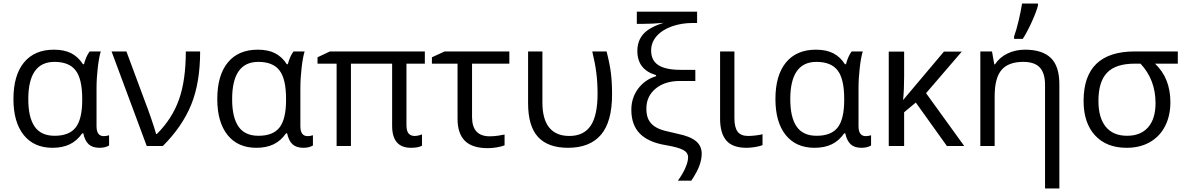

<svg xmlns="http://www.w3.org/2000/svg" viewBox="-20 -826 6706 1086"><path d="M289 -58Q372 -58 408.5 -105.5Q445 -153 445 -260V-267Q445 -379 408 -427.5Q371 -476 288 -476Q140 -476 140 -265Q140 -162 176 -110Q212 -58 289 -58ZM277 10Q172 10 114 -62.5Q56 -135 56 -266Q56 -400 115.5 -472.5Q175 -545 285 -545Q344 -545 383.5 -524.5Q423 -504 449 -463H455Q467 -508 487 -535H550Q540 -503 533 -443Q526 -383 526 -326V-112Q526 -56 567 -56Q581 -56 597 -61V-3Q575 10 543 10Q503 10 481.5 -10Q460 -30 451 -72H445Q416 -30 375 -10Q334 10 277 10Z M611 -535H695L802 -247Q815 -214 835 -156Q855 -98 863 -68H867Q953 -153 992 -262Q1031 -371 1031 -535H1112Q1112 -358 1061.5 -234Q1011 -110 901 0H810Z M1442 -58Q1525 -58 1561.5 -105.5Q1598 -153 1598 -260V-267Q1598 -379 1561 -427.5Q1524 -476 1441 -476Q1293 -476 1293 -265Q1293 -162 1329 -110Q1365 -58 1442 -58ZM1430 10Q1325 10 1267 -62.5Q1209 -135 1209 -266Q1209 -400 1268.5 -472.5Q1328 -545 1438 -545Q1497 -545 1536.5 -524.5Q1576 -504 1602 -463H1608Q1620 -508 1640 -535H1703Q1693 -503 1686 -443Q1679 -383 1679 -326V-112Q1679 -56 1720 -56Q1734 -56 1750 -61V-3Q1728 10 1696 10Q1656 10 1634.5 -10Q1613 -30 1604 -72H1598Q1569 -30 1528 -10Q1487 10 1430 10Z M2325 -57Q2344 -57 2367 -66V-2Q2346 10 2305 10Q2198 10 2198 -114V-466H1965V0H1884V-466H1776V-502L1846 -535H2383V-466H2279V-120Q2279 -84 2291.5 -70.5Q2304 -57 2325 -57Z M2861 -535V-466H2650V-164Q2650 -55 2750 -55Q2773 -55 2797 -58.5Q2821 -62 2834 -65V-4Q2817 3 2790 7.5Q2763 12 2739 12Q2651 12 2609.5 -29.5Q2568 -71 2568 -154V-466H2423V-502L2495 -535Z M3193 10Q3080 10 3023.5 -51Q2967 -112 2967 -242V-535H3048V-246Q3048 -152 3086.5 -104.5Q3125 -57 3200 -57Q3282 -57 3321 -115Q3360 -173 3360 -296Q3360 -359 3353 -414Q3346 -469 3330 -535H3411Q3429 -465 3435.5 -412.5Q3442 -360 3442 -292Q3442 -137 3379 -63.5Q3316 10 3193 10Z M3913 -368H3826Q3740 -368 3688 -324.5Q3636 -281 3636 -212Q3636 -173 3648.5 -149Q3661 -125 3684 -110Q3707 -95 3740 -86.5Q3773 -78 3814 -69Q3883 -55 3916 -28Q3949 -1 3949 43Q3949 75 3936 111Q3923 147 3890 196H3814Q3840 161 3856 125Q3872 89 3872 64Q3872 37 3844 22Q3816 7 3746 -5Q3648 -21 3599.5 -70Q3551 -119 3551 -205Q3551 -273 3589.5 -324.5Q3628 -376 3691 -395V-401Q3585 -432 3585 -538Q3585 -595 3619 -633.5Q3653 -672 3734 -697Q3671 -691 3615 -691H3582V-760H3923V-696H3898Q3834 -696 3779.5 -676.5Q3725 -657 3694 -621.5Q3663 -586 3663 -540Q3663 -484 3704 -457.5Q3745 -431 3830 -431H3913Z M4134 -535V-157Q4134 -106 4152 -81.5Q4170 -57 4212 -57Q4230 -57 4255 -60Q4280 -63 4293 -67V-5Q4278 1 4252 5.5Q4226 10 4202 10Q4124 10 4088.5 -31Q4053 -72 4053 -155V-535Z M4599 -58Q4682 -58 4718.5 -105.5Q4755 -153 4755 -260V-267Q4755 -379 4718 -427.5Q4681 -476 4598 -476Q4450 -476 4450 -265Q4450 -162 4486 -110Q4522 -58 4599 -58ZM4587 10Q4482 10 4424 -62.5Q4366 -135 4366 -266Q4366 -400 4425.5 -472.5Q4485 -545 4595 -545Q4654 -545 4693.5 -524.5Q4733 -504 4759 -463H4765Q4777 -508 4797 -535H4860Q4850 -503 4843 -443Q4836 -383 4836 -326V-112Q4836 -56 4877 -56Q4891 -56 4907 -61V-3Q4885 10 4853 10Q4813 10 4791.5 -10Q4770 -30 4761 -72H4755Q4726 -30 4685 -10Q4644 10 4587 10Z M5319 -534H5420L5218 -299L5434 0H5336L5160 -246L5094 -191V0H5007V-534H5094V-396Q5094 -315 5088 -260Z M5891 240V-346Q5891 -412 5861.5 -444Q5832 -476 5768 -476Q5684 -476 5645 -430.5Q5606 -385 5606 -281V0H5525V-535H5591L5604 -462H5608Q5633 -501 5678 -523Q5723 -545 5778 -545Q5875 -545 5923.5 -498.5Q5972 -452 5972 -349V240ZM5716 -620Q5729 -655 5742 -710.5Q5755 -766 5761 -806H5851V-795Q5842 -759 5815.5 -701Q5789 -643 5765 -606H5716Z M6600 -248Q6600 -171 6570 -112.5Q6540 -54 6484 -22Q6428 10 6353 10Q6238 10 6173.5 -60.5Q6109 -131 6109 -255Q6109 -535 6398 -535H6642V-466H6513Q6600 -384 6600 -248ZM6193 -255Q6193 -160 6234.5 -109Q6276 -58 6355 -58Q6432 -58 6474 -106Q6516 -154 6516 -243Q6516 -375 6431 -466H6399Q6291 -466 6242 -415Q6193 -364 6193 -255Z"/></svg>

Font: Stephens Clock
Style: Regular
Weight: 400
Designer: Peter Wiegel (catfonts.de) with slight modifications by DT1.org
Version: Version 0.9.1